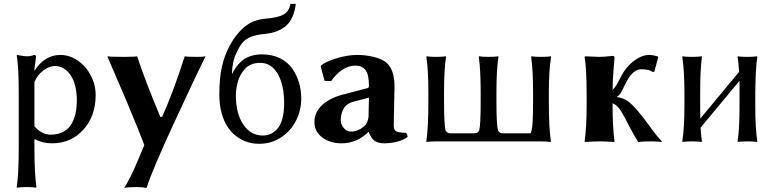

<svg xmlns="http://www.w3.org/2000/svg" viewBox="-20 -718 3967 975"><path d="M154.8 -300.8C165.2 -325.8 180.5 -345.8 200.7 -360.6C220.9 -375.4 240.2 -382.8 258.8 -382.8C290.7 -382.8 317.2 -367.3 338.4 -336.2C359.5 -305.1 370.1 -262.4 370.1 -208C370.1 -190.4 369 -173.8 366.7 -158.2C364.4 -142.6 360.3 -127 354.2 -111.6C348.2 -96.1 340.4 -82.8 330.8 -71.8C321.2 -60.7 308.4 -51.7 292.5 -44.7C276.5 -37.7 258.3 -34.2 237.8 -34.2C206.9 -34.2 179.2 -48.5 154.8 -77.1ZM75.2 32.2C75.2 121.1 71.8 187.7 64.9 231.9L65.9 234.9L70.3 234.4C73.6 233.7 79.3 233.2 87.4 232.7C95.5 232.2 104.8 231.9 115.2 231.9C138 231.9 154 232.9 163.1 234.9L165 231.9C158.2 184.7 154.8 118.2 154.8 32.2V-12.2C181.5 2.4 211.3 9.8 244.1 9.8C308.6 9.8 361.7 -13.3 403.3 -59.6C445 -105.8 465.8 -164.2 465.8 -234.9C465.8 -269.7 457.7 -302.8 441.4 -334.2C425.1 -365.6 403.1 -391 375.2 -410.2C347.4 -429.4 317.7 -439 286.1 -439C233.7 -439 190.3 -412.6 155.8 -359.9H153.8L163.1 -429.2C163.1 -435.7 160 -439 153.8 -439C142.1 -434.4 130.2 -432.1 118.2 -432.1C105.8 -432.1 88.7 -434.4 66.9 -439L64.9 -436C71.8 -398.9 75.2 -331.9 75.2 -234.9Z M524.9 -432.1 621.1 -208C663.1 -107.7 692.9 -34.3 710.4 12.2L712.9 19L690.4 72.3L666 129.4C660.5 142.4 652.6 159.2 642.3 179.7C632.1 200.2 621.6 219.2 610.8 236.8C621.6 233.6 643.1 231.9 675.3 231.9C697.1 231.9 713.4 233.6 724.1 236.8C740.4 183.4 785.2 77.1 858.6 -82.3C932 -241.6 987.1 -358.2 1023.9 -432.1C1017.4 -430.2 1003.1 -429.2 981 -429.2C945.5 -429.2 924.5 -430.2 918 -432.1C880.5 -314.3 842.3 -211.6 803.2 -124L793.9 -125C742.5 -247.7 703.3 -350.1 676.3 -432.1C667.5 -430.2 646.5 -429.2 613.3 -429.2C563.8 -429.2 534.3 -430.2 524.9 -432.1Z M1093.8 -237.8C1093.8 -202.6 1097.7 -170.8 1105.7 -142.3C1113.7 -113.9 1124.2 -90.2 1137.2 -71.3C1150.2 -52.4 1165.6 -36.5 1183.3 -23.7C1201.1 -10.8 1219.4 -1.6 1238.3 3.9C1257.2 9.4 1276.7 12.2 1296.9 12.2C1337.6 12.2 1374.4 1.3 1407.5 -20.5C1440.5 -42.3 1465.8 -70.7 1483.4 -105.7C1501 -140.7 1509.8 -178.1 1509.8 -217.8C1509.8 -245.8 1505.9 -272.7 1498.3 -298.6C1490.6 -324.5 1479.2 -348.3 1463.9 -370.1C1448.6 -391.9 1427.8 -409.3 1401.6 -422.4C1375.4 -435.4 1345.4 -441.9 1311.5 -441.9C1289.1 -441.9 1268.8 -438.8 1250.7 -432.6C1232.7 -426.4 1217.7 -417.8 1205.8 -406.7C1193.9 -395.7 1184.5 -385.1 1177.5 -375C1170.5 -364.9 1163.9 -353.5 1157.7 -340.8C1158.7 -384.1 1166.3 -420.2 1180.7 -449.2C1191.1 -472 1201.3 -489.3 1211.2 -501.2C1221.1 -513.1 1235.1 -522.8 1253.2 -530.3C1271.2 -537.8 1295.4 -543 1325.7 -545.9C1371.3 -550.5 1407.1 -564.3 1433.1 -587.4C1459.5 -610.8 1475.7 -647.8 1481.9 -698.2H1454.6C1450.4 -672.9 1438.6 -654.8 1419.4 -644C1400.2 -633.3 1369.3 -626.3 1326.7 -623C1305.2 -621.4 1284.8 -616.5 1265.6 -608.2C1246.4 -599.9 1229.5 -589 1214.8 -575.7C1200.2 -562.3 1187.4 -548.4 1176.5 -533.9C1165.6 -519.4 1155.8 -503.7 1147 -486.8C1129.4 -454.9 1116.1 -419.5 1107.2 -380.6C1098.2 -341.7 1093.8 -294.1 1093.8 -237.8ZM1300.8 -398.9C1339.2 -398.9 1369.1 -380.1 1390.6 -342.5C1412.1 -304.9 1422.9 -255.4 1422.9 -193.8C1422.9 -163.6 1419.8 -137.4 1413.8 -115.2C1407.8 -93.1 1399.5 -76.1 1388.9 -64.2C1378.3 -52.3 1366.9 -43.6 1354.7 -38.1C1342.5 -32.6 1329.3 -29.8 1314.9 -29.8C1273.6 -29.8 1240.4 -48.4 1215.3 -85.7C1190.3 -123 1177.7 -172.7 1177.7 -234.9C1177.7 -244.6 1178.5 -254.7 1179.9 -265.1C1181.4 -275.6 1183.8 -287.2 1187 -300C1190.3 -312.9 1195 -325 1201.2 -336.4C1207.4 -347.8 1214.8 -358.3 1223.4 -367.9C1232 -377.5 1243 -385.1 1256.3 -390.6C1269.7 -396.2 1284.5 -398.9 1300.8 -398.9Z M1853.5 -222.2 1851.6 -128.9C1851.6 -122.1 1849.9 -113.8 1846.7 -104C1843.4 -94.2 1840 -87.6 1836.4 -84C1813.6 -61.2 1789.1 -49.8 1762.7 -49.8C1748.4 -49.8 1736.1 -55.8 1725.8 -67.9C1715.6 -79.9 1710.4 -92.9 1710.4 -106.9C1710.4 -116.7 1711.4 -126.1 1713.4 -135.3C1715.3 -144.4 1718.5 -153.4 1722.9 -162.4C1727.3 -171.3 1733.8 -179.2 1742.4 -186C1751.1 -192.9 1761.4 -197.9 1773.4 -201.2ZM1979.5 -80.1C1979.5 -91.1 1980.1 -126.1 1981.4 -185.1C1982.7 -244 1983.4 -274.6 1983.4 -276.9C1983.4 -334.5 1970.1 -375.2 1943.4 -398.9C1928.7 -411.9 1906.8 -422 1877.7 -429C1848.6 -436 1820.5 -439.3 1793.5 -439C1759.9 -439 1724.5 -433.1 1687.3 -421.4C1650 -409.7 1624.7 -397.9 1611.3 -386.2L1608.4 -381.8L1628.4 -307.1L1661.6 -306.2C1678.9 -331.2 1698.1 -350.6 1719.2 -364.3C1740.4 -377.9 1762.2 -384.8 1784.7 -384.8C1807.8 -384.8 1825 -377.1 1836.4 -361.8C1847.8 -346.5 1853.5 -320.3 1853.5 -283.2C1853.5 -276.4 1851.6 -272.3 1847.7 -271L1730.5 -240.2C1682 -228.5 1644.2 -210.4 1617.2 -185.8C1590.2 -161.2 1576.7 -132 1576.7 -98.1C1576.7 -65.3 1590.2 -39.1 1617.2 -19.5C1644.2 0 1676.3 9.8 1713.4 9.8C1766.4 9.8 1812.2 -9.4 1850.6 -47.9H1852.5C1859.7 -27.3 1869.3 -12.6 1881.3 -3.7C1893.4 5.3 1910.2 9.8 1931.6 9.8C1953.1 9.8 1974.8 7 1996.6 1.5C2018.4 -4.1 2036.3 -12.2 2050.3 -22.9C2048.7 -33 2045.4 -40 2040.5 -43.9C2018.1 -43.9 2002.3 -46.1 1993.2 -50.5C1984 -54.9 1979.5 -64.8 1979.5 -80.1Z M2767.1 -200.2V-249C2767.1 -320.6 2770.8 -380.7 2778.3 -429.2L2777.3 -432.1L2772.9 -431.6C2769.7 -431 2764 -430.4 2755.9 -429.9C2747.7 -429.4 2738.4 -429.2 2728 -429.2C2705.2 -429.2 2689 -430.2 2679.2 -432.1L2677.2 -429.2C2683.8 -384.3 2687 -324.2 2687 -249V-200.2C2687 -121.1 2684.4 -72.4 2679.2 -54.2C2677.6 -51.9 2676.8 -49.6 2676.8 -47.1C2676.8 -44.7 2676.3 -43.1 2675.3 -42.2C2674.3 -41.4 2671.5 -41 2667 -41H2535.2C2528.3 -41 2523.3 -42 2520 -43.9C2516.8 -45.9 2513.2 -49.3 2509.3 -54.2C2503.7 -73.4 2501 -122.1 2501 -200.2V-250C2501 -327.5 2504.4 -387.2 2511.2 -429.2L2510.3 -432.1L2505.4 -431.6C2502.4 -431 2496.9 -430.4 2488.8 -429.9C2480.6 -429.4 2471.4 -429.2 2460.9 -429.2C2438.2 -429.2 2422.2 -430.2 2413.1 -432.1L2411.1 -429.2C2417.6 -386.9 2420.9 -327.1 2420.9 -250V-200.2C2420.9 -121.1 2418.3 -72.4 2413.1 -54.2C2409.2 -49.3 2405.6 -45.9 2402.3 -43.9C2399.1 -42 2394 -41 2387.2 -41H2269C2262.2 -41 2257.2 -42 2253.9 -43.9C2250.7 -45.9 2247.1 -49.3 2243.2 -54.2C2237.6 -73.4 2234.9 -122.1 2234.9 -200.2V-250C2234.9 -327.5 2238.3 -387.2 2245.1 -429.2L2244.1 -432.1L2239.7 -431.6C2236.8 -431 2231.3 -430.4 2223.1 -429.9C2215 -429.4 2205.7 -429.2 2195.3 -429.2C2172.5 -429.2 2156.4 -430.2 2147 -432.1L2145 -429.2C2151.9 -384.6 2155.3 -324.9 2155.3 -250V-200.2C2155.3 -114.3 2151.9 -47.5 2145 0L2146 2.9L2151.4 2C2154.9 1.6 2161.1 1.2 2169.9 0.7C2178.7 0.2 2188.2 0 2198.2 0H2724.1C2746.9 0 2764.2 1 2775.9 2.9L2777.3 0C2770.5 -47.5 2767.1 -114.3 2767.1 -200.2Z M2959 -234.9V-180.2C2959 -107.6 2955.6 -47.5 2948.7 0L2950.7 2.9C2980.6 1 3005.4 0 3024.9 0C3044.4 0 3069 1 3098.6 2.9L3100.6 0C3094.1 -47.5 3090.8 -107.6 3090.8 -180.2V-193.8C3095.4 -191.9 3099.6 -189.6 3103.5 -187C3107.4 -184.4 3111.2 -181.2 3115 -177.2C3118.7 -173.3 3121.7 -170.1 3124 -167.5C3126.3 -164.9 3129.2 -160.8 3132.8 -155.3L3140.1 -142.6C3141.8 -140.3 3144.6 -135.4 3148.7 -127.9C3152.8 -120.4 3155.4 -115.4 3156.7 -112.8L3173.3 -81.1L3195.3 -40C3202.5 -27 3210.9 -12.7 3220.7 2.9C3236 1 3258 0 3286.6 0C3312.7 0 3330.1 1 3338.9 2.9L3340.8 0C3321 -20.8 3299.6 -47.5 3276.9 -80.1C3253.7 -112 3233.4 -138 3215.8 -158.2C3196.3 -180.3 3179.9 -196.1 3166.5 -205.6C3153.2 -215 3135.3 -221.5 3112.8 -225.1V-227.1C3120.9 -231 3128.3 -238.8 3134.8 -250.5C3141.3 -262.2 3148.5 -276.5 3156.5 -293.5C3164.5 -310.4 3172.9 -324.2 3181.6 -335C3198.9 -355.8 3217.3 -366.2 3236.8 -366.2C3263.5 -366.2 3282.9 -361.5 3294.9 -352.1L3302.7 -354L3322.8 -428.2L3318.8 -432.1C3302.9 -436.7 3289.2 -439 3277.8 -439C3253.7 -439 3229.9 -430.7 3206.3 -414.1C3182.7 -397.5 3163.2 -377.4 3147.9 -354C3143.1 -346.8 3134.6 -331.6 3122.6 -308.3C3110.5 -285.1 3099.9 -269.5 3090.8 -261.7C3090.8 -277 3091.2 -292.4 3092 -307.9C3092.9 -323.3 3093.6 -335.6 3094.2 -344.7C3094.9 -353.8 3095.9 -367.2 3097.2 -384.8L3100.6 -423.8C3100.6 -430.7 3097.7 -434.1 3091.8 -434.1C3060.2 -430.8 3037.3 -429.2 3022.9 -429.2C3012.9 -429.2 2999.3 -429.7 2982.4 -430.7C2965.5 -431.6 2955.2 -432.1 2951.7 -432.1L2948.7 -428.2C2955.6 -390.8 2959 -326.3 2959 -234.9Z M3535.6 -250C3535.6 -326.5 3538.6 -386.2 3544.4 -429.2L3542.5 -432.1L3538.1 -431.6C3535.2 -431 3529.7 -430.4 3521.7 -429.9C3513.8 -429.4 3504.7 -429.2 3494.6 -429.2C3471.2 -429.2 3454.9 -430.2 3445.8 -432.1L3444.8 -429.2C3452 -380.4 3455.6 -320.3 3455.6 -249V-180.2C3455.6 -106.3 3452 -46.2 3444.8 0L3445.8 2.9L3450.2 2C3453.1 1.6 3458.7 1.2 3466.8 0.7C3474.9 0.2 3484.2 0 3494.6 0C3517.4 0 3533.4 1 3542.5 2.9L3544.4 0C3541.5 -20.5 3539.2 -43.8 3537.6 -69.8L3735.4 -307.6V-250V-179.2C3735.4 -99.8 3732.1 -40 3725.6 0L3726.6 2.9L3731 2C3733.9 1.6 3739.4 1.2 3747.6 0.7C3755.7 0.2 3765 0 3775.4 0C3798.2 0 3814.3 1 3823.7 2.9L3825.7 0C3818.8 -44.3 3815.4 -104 3815.4 -179.2V-250C3816.4 -332 3819.8 -391.8 3825.7 -429.2L3823.7 -432.1L3819.3 -431.6C3816.4 -431 3810.9 -430.4 3802.7 -429.9C3794.6 -429.4 3785.5 -429.2 3775.4 -429.2C3752 -429.2 3735.7 -430.2 3726.6 -432.1L3725.6 -429.2C3729.2 -406.1 3731.8 -380.9 3733.4 -353.5L3536.1 -115.7C3535.8 -128.7 3535.6 -150.2 3535.6 -180.2Z"/></svg>

Font: Linux Biolinum G
Style: Bold
Weight: 700
Designer: Philipp H. Poll
Foundry: Philipp H. Poll
Version: Version 1.1.0